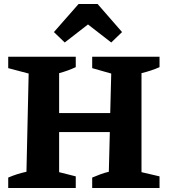

<svg xmlns="http://www.w3.org/2000/svg" viewBox="-20 -938 841 958"><path d="M21 0V-52Q65 -71 112 -81L123 -571L21 -598V-655H358V-603Q320 -585 275 -573V-374H530L535 -571L440 -598V-655H776V-603Q756 -594 733.5 -586.5Q711 -579 686 -573V-79L776 -58V0H440V-52Q461 -61 481.5 -68.5Q502 -76 523 -81L528 -279H275V-79L358 -58V0ZM467 -918 589 -778 535 -726 419 -816 303 -726 249 -778 372 -918Z"/></svg>

Font: Piazzolla
Style: Bold
Weight: 700
Designer: Juan Pablo del Peral
Foundry: Huerta Tipografica
Version: Version 1.330